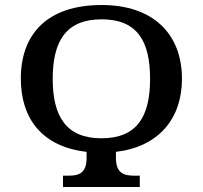

<svg xmlns="http://www.w3.org/2000/svg" viewBox="-20 -745 808 765"><path d="M231 0H537V-45H516C475 -45 442 -54 442 -115V-140C612 -160 705 -272 705 -431C705 -609 591 -725 385 -725C168 -725 63 -609 63 -432C63 -271 149 -160 325 -140V-115C325 -54 293 -45 252 -45H231ZM384 -194C243 -194 190 -282 190 -431C190 -581 243 -668 385 -668C527 -668 578 -581 578 -431C578 -282 527 -194 384 -194Z"/></svg>

Font: Noto Serif Medium
Style: Regular
Weight: 500
Designer: Monotype Design Team
Foundry: Monotype Imaging Inc.
Version: Version 2.013